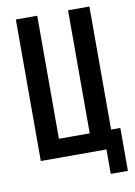

<svg xmlns="http://www.w3.org/2000/svg" viewBox="-94 -795 688 982"><g transform="rotate(-10 250.0 -304.0)"><path d="M400 127V0H59V-735H170V-96H330V-735H441V-96H489V127Z"/></g></svg>

Font: Zed Mono
Style: Bold
Weight: 700
Monospace: yes
Designer: Belleve Invis
Foundry: Belleve Invis
Version: Version 1.0.0; ttfautohint (v1.8.4)